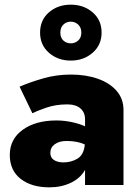

<svg xmlns="http://www.w3.org/2000/svg" viewBox="-20 -794 602 824"><path d="M152 -654Q152 -708 190 -741Q228 -774 284 -774Q339 -774 377.5 -741Q416 -708 416 -654Q416 -601 377.5 -567.5Q339 -534 284 -534Q228 -534 190 -567.5Q152 -601 152 -654ZM239 -654Q239 -632 252 -620Q265 -608 284 -608Q302 -608 315.5 -620Q329 -632 329 -654Q329 -676 315.5 -688.5Q302 -701 284 -701Q265 -701 252 -688.5Q239 -676 239 -654ZM119 -308 64 -422Q108 -441 165 -457.5Q222 -474 284 -474Q349 -474 400 -456Q451 -438 480.5 -404Q510 -370 510 -322V0H345V-65Q325 -29 284 -9.5Q243 10 192 10Q115 10 68.5 -26.5Q22 -63 22 -129Q22 -197 77.5 -237Q133 -277 222 -277Q255 -277 288 -270Q321 -263 345 -252V-283Q345 -311 325.5 -328.5Q306 -346 268 -346Q219 -346 177.5 -331.5Q136 -317 119 -308ZM196 -138Q196 -117 212 -107Q228 -97 252 -97Q286 -97 313 -113.5Q340 -130 344 -174Q312 -189 266 -189Q234 -189 215 -175Q196 -161 196 -138Z"/></svg>

Font: Jost* Heavy
Style: Regular
Weight: 800
Version: Version 3.7